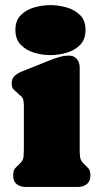

<svg xmlns="http://www.w3.org/2000/svg" viewBox="-20 -734 396 754"><path d="M251 -515.6Q271 -515.6 282 -502Q293 -488.3 293 -469.2V-147Q293 -133.3 294.2 -119.4Q295.4 -105.5 305.2 -95.2Q317.9 -81.5 326.4 -73.7Q335 -65.9 335 -44.4Q335 -22.9 321.5 -11.5Q308.1 0 287.1 0H79.6Q58.6 0 45.2 -11.2Q31.7 -22.5 31.7 -44.4Q31.7 -65.4 40 -74Q48.3 -82.5 61.5 -95.2Q71.3 -105 72.5 -119.6Q73.7 -134.3 73.7 -147V-317.4Q73.7 -327.1 72.3 -337.6Q70.8 -348.1 64 -355.5Q62 -357.9 59.3 -359.4Q56.6 -360.8 54.7 -362.8Q43.9 -374 34.9 -381.1Q25.9 -388.2 25.9 -406.2Q25.9 -425.8 38.1 -436.5Q50.3 -447.3 66.9 -453.6L172.4 -496.1Q190.9 -503.4 210.9 -509.5Q231 -515.6 251 -515.6ZM177.7 -517.6Q146.5 -517.6 114.7 -526.9Q83 -536.1 61.8 -557.9Q40.5 -579.6 40.5 -616.7Q40.5 -653.8 62 -675Q83.5 -696.3 115.2 -705.1Q147 -713.9 177.7 -713.9Q208.5 -713.9 240.5 -705.1Q272.5 -696.3 294.2 -675Q315.9 -653.8 315.9 -616.7Q315.9 -579.1 294.4 -557.4Q272.9 -535.6 241 -526.6Q209 -517.6 177.7 -517.6Z"/></svg>

Font: Caprasimo
Style: Regular
Weight: 400
Designer: The DocRepair Project, Phaedra Charles, Flavia Zimbardi
Foundry: Google
Version: Version 1.001